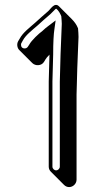

<svg xmlns="http://www.w3.org/2000/svg" viewBox="-20 -677 389 780"><path d="M261 83C277 83 291 69 291 53V-293L294 -402L299 -527C299 -538 298 -549 297 -562C291 -577 282 -589 272 -599L219 -652C201 -669 185 -639 175 -631C159 -617 138 -599 122 -584C102 -566 73 -545 60 -520L54 -510C47 -498 50 -482 58 -474L111 -421C124 -408 149 -409 159 -426L165 -436C167 -440 173 -447 181 -455L178 -346V0C178 8 181 15 187 21L240 74C246 80 253 83 261 83ZM208 15C200 15 193 8 193 0V-346L196 -455C196 -505 198 -539 201 -558L206 -594L177 -572C169 -566 160 -559 152 -551C138 -541 108 -513 99 -496L93 -487C87 -477 69 -478 66 -490C65 -495 65 -499 67 -502L73 -513C84 -534 110 -554 132 -573C148 -588 169 -606 184 -619C196 -630 204 -640 208 -642C218 -635 225 -621 229 -611C230 -597 231 -589 231 -580L226 -456L223 -346V0C223 8 216 15 208 15Z"/></svg>

Font: Squarish
Style: Shd
Weight: 400
Foundry: Cannot Into Space Fonts
Version: Version 0.272